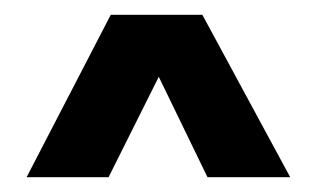

<svg xmlns="http://www.w3.org/2000/svg" viewBox="-20 -718 429 260"><path d="M127 -478H16L130 -698H254L373 -478H261L195 -614Z"/></svg>

Font: Do Hyeon
Style: Regular
Weight: 400
Version: Version 1.001